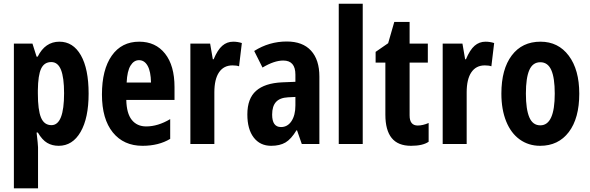

<svg xmlns="http://www.w3.org/2000/svg" viewBox="-20 -780 3194 1040"><path d="M297.9 9.8Q262.7 9.8 235.6 -6.1Q208.5 -22 185.1 -62H178.2Q186 4.4 186 18.1V240.2H55.2V-543.9H155.8L178.2 -473.1H184.1Q224.6 -554.2 301.8 -554.2Q376 -554.2 418 -480.7Q460 -407.2 460 -272.9Q460 -140.6 416.5 -65.4Q373 9.8 297.9 9.8ZM257.8 -443.8Q219.7 -443.8 202.9 -408.4Q186 -373 185.1 -291V-273.9Q185.1 -184.1 202.1 -143.1Q219.2 -102.1 258.8 -102.1Q327.1 -102.1 327.1 -274.9Q327.1 -359.9 310.3 -401.9Q293.5 -443.8 257.8 -443.8Z M752 9.8Q649.9 9.8 591.1 -62.7Q532.2 -135.3 532.2 -268.1Q532.2 -402.8 585.4 -478.5Q638.7 -554.2 733.9 -554.2Q822.8 -554.2 874 -489.5Q925.3 -424.8 925.3 -308.1V-238.8H664.1Q665.5 -166 693.8 -130.6Q722.2 -95.2 772 -95.2Q835.4 -95.2 901.9 -134.8V-27.8Q839.4 9.8 752 9.8ZM732.9 -454.1Q705.1 -454.1 687 -424.6Q668.9 -395 666 -333H797.9Q796.9 -392.6 779.8 -423.3Q762.7 -454.1 732.9 -454.1Z M1243.2 -554.2Q1267.1 -554.2 1290 -546.9L1274.9 -420.9Q1261.2 -425.8 1239.3 -425.8Q1191.9 -425.8 1166.5 -388.4Q1141.1 -351.1 1141.1 -279.8V0H1011.2V-543.9H1118.2L1132.8 -459H1137.2Q1158.7 -510.3 1184.1 -532.2Q1209.5 -554.2 1243.2 -554.2Z M1614.7 0 1588.9 -74.2H1585.9Q1557.1 -26.4 1526.4 -8.3Q1495.6 9.8 1448.7 9.8Q1388.7 9.8 1354.2 -35.2Q1319.8 -80.1 1319.8 -160.2Q1319.8 -246.1 1366.9 -287.8Q1414.1 -329.6 1507.8 -334L1580.1 -336.9V-376Q1580.1 -452.1 1514.2 -452.1Q1465.3 -452.1 1401.9 -414.1L1356.9 -503.9Q1438 -555.2 1533.2 -555.2Q1619.6 -555.2 1664.8 -505.6Q1710 -456.1 1710 -365.2V0ZM1502 -91.8Q1537.6 -91.8 1558.8 -123.8Q1580.1 -155.8 1580.1 -209V-254.9L1540 -252.9Q1495.6 -250.5 1474.9 -227.5Q1454.1 -204.6 1454.1 -159.2Q1454.1 -91.8 1502 -91.8Z M1944.8 0H1814.9V-759.8H1944.8Z M2242.7 -100.1Q2270 -100.1 2301.8 -113.8V-12.2Q2270 9.8 2206.5 9.8Q2135.7 9.8 2101.6 -32.5Q2067.4 -74.7 2067.4 -159.2V-440.9H2014.6V-499L2082.5 -545.9L2115.7 -661.1H2198.7V-543.9H2297.4V-440.9H2198.7V-154.8Q2198.7 -100.1 2242.7 -100.1Z M2609.9 -554.2Q2633.8 -554.2 2656.7 -546.9L2641.6 -420.9Q2627.9 -425.8 2606 -425.8Q2558.6 -425.8 2533.2 -388.4Q2507.8 -351.1 2507.8 -279.8V0H2377.9V-543.9H2484.9L2499.5 -459H2503.9Q2525.4 -510.3 2550.8 -532.2Q2576.2 -554.2 2609.9 -554.2Z M3117.7 -272.9Q3117.7 -139.2 3061 -64.7Q3004.4 9.8 2905.8 9.8Q2843.3 9.8 2795.4 -24.4Q2747.6 -58.6 2721.7 -122.8Q2695.8 -187 2695.8 -272.9Q2695.8 -405.3 2752 -479.7Q2808.1 -554.2 2907.7 -554.2Q3003.9 -554.2 3060.8 -478.3Q3117.7 -402.3 3117.7 -272.9ZM2828.6 -272.9Q2828.6 -188 2847.2 -144.5Q2865.7 -101.1 2906.7 -101.1Q2984.9 -101.1 2984.9 -272.9Q2984.9 -358.4 2966.1 -400.6Q2947.3 -442.9 2906.7 -442.9Q2865.7 -442.9 2847.2 -400.6Q2828.6 -358.4 2828.6 -272.9Z"/></svg>

Font: TypoPRO Open Sans Condensed
Style: Bold
Weight: 700
Width: 3
Foundry: Ascender Corporation
Version: Version 1.11